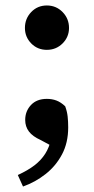

<svg xmlns="http://www.w3.org/2000/svg" viewBox="-20 -504 342 701"><path d="M64 177 45 135Q82 118 106 99.5Q130 81 145 57.5Q160 34 167 2L182 36L128 7Q99 -6 85.5 -24Q72 -42 72 -66Q72 -98 93 -120.5Q114 -143 151 -143Q170 -143 186 -137Q202 -131 218 -116Q225 -97 227 -78.5Q229 -60 229 -39Q229 17 206.5 59.5Q184 102 146.5 131.5Q109 161 64 177ZM151 -322Q117 -322 94 -345.5Q71 -369 71 -402Q71 -436 94 -460Q117 -484 151 -484Q185 -484 208.5 -460Q232 -436 232 -402Q232 -369 208.5 -345.5Q185 -322 151 -322Z"/></svg>

Font: Source Serif 4 18pt SemiBold
Style: Regular
Weight: 600
Designer: Frank Grießhammer
Foundry: Adobe Systems Incorporated
Version: Version 4.004;hotconv 1.0.116;makeotfexe 2.5.65601